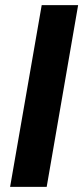

<svg xmlns="http://www.w3.org/2000/svg" viewBox="-20 -731 326 751"><path d="M285.6 -710.9 162.6 0H19.5L143.1 -710.9Z"/></svg>

Font: Roboto
Style: Bold Italic
Weight: 700
Italic angle: -12°
Designer: Christian Robertson
Foundry: Google
Version: Version 3.0